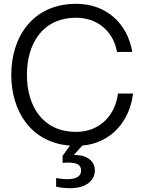

<svg xmlns="http://www.w3.org/2000/svg" viewBox="-20 -752 756 1006"><path d="M348 234C435 234 477 191 477 141C477 91 435 60 372 60H367L411 11C564 -3 660 -118 677 -262H598C584 -147 502 -61 379 -61C202 -61 121 -198 121 -360C121 -522 202 -659 379 -659C494 -659 575 -584 593 -480H673C649 -624 542 -732 379 -732C152 -732 39 -559 39 -360C39 -171 141 -5 347 11L308 64V102C318 100 329 100 338 100C384 100 405 113 405 141C405 169 384 187 330 187C317 187 296 185 274 181V226C299 232 324 234 348 234Z"/></svg>

Font: Aspekta 350
Style: Regular
Weight: 350
Designer: Ivo Dolenc
Version: Version 2.000